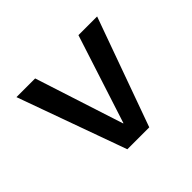

<svg xmlns="http://www.w3.org/2000/svg" viewBox="-127 -773 966 966"><g transform="rotate(45 356.0 -290.0)"><path d="M77 -3V-136L550 -289V-291L77 -444V-577L657 -368V-212Z"/></g></svg>

Font: M PLUS 2
Style: Bold
Weight: 700
Designer: Coji Morishita
Foundry: UNDERFOREST DESIGN
Version: Version 1.001